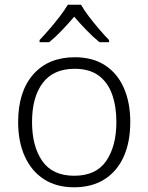

<svg xmlns="http://www.w3.org/2000/svg" viewBox="-20 -785 630 815"><path d="M533 -267Q533 -183 505.5 -121Q478 -59 424.5 -24.5Q371 10 294 10Q220 10 167 -24Q114 -58 85.5 -120.5Q57 -183 57 -267Q57 -396 121 -469Q185 -542 298 -542Q374 -542 426.5 -507.5Q479 -473 506 -411Q533 -349 533 -267ZM116 -267Q116 -164 159.5 -101.5Q203 -39 295 -39Q388 -39 431 -102Q474 -165 474 -267Q474 -333 456 -384Q438 -435 399 -464Q360 -493 297 -493Q207 -493 161.5 -433Q116 -373 116 -267ZM324 -765Q336 -743 357 -715.5Q378 -688 401 -661Q424 -634 443 -615V-606H402Q375 -628 347 -657Q319 -686 295 -714Q271 -686 243.5 -657Q216 -628 189 -606H148V-615Q167 -635 190 -661.5Q213 -688 234 -715.5Q255 -743 268 -765Z"/></svg>

Font: Noto Sans Arabic Light
Style: Regular
Weight: 300
Designer: Monotype Design Team, Nadine Chahine, Nizar Qandah and Khaled Hosny
Foundry: Monotype Imaging Inc.
Version: Version 2.012; ttfautohint (v1.8.4.7-5d5b)